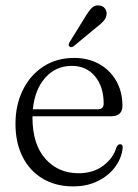

<svg xmlns="http://www.w3.org/2000/svg" viewBox="-20 -670 503 701"><path d="M427 -283.5Q427 -245.5 385 -245.5H99Q98.5 -244 98.5 -242Q98.5 -143.5 145.5 -90.5Q192.5 -37.5 267 -37.5Q320.5 -37.5 357.2 -65.2Q394 -93 405.5 -133Q411 -143.5 418.5 -143.5Q428.5 -143.5 428 -130Q424 -92 400 -60Q376 -28 337 -8.8Q298 10.5 247.5 10.5Q183 10.5 135.5 -18Q88 -46.5 62.2 -98Q36.5 -149.5 36.5 -218Q36.5 -286 63 -340.5Q89.5 -395 137.8 -426.8Q186 -458.5 251 -458.5Q302.5 -458.5 342.2 -436.2Q382 -414 404.5 -374.5Q427 -335 427 -283.5ZM242.5 -429.5Q183.5 -429.5 145.2 -386.2Q107 -343 100 -271H336Q358.5 -271 358.5 -291.5Q358.5 -353.5 326.8 -391.5Q295 -429.5 242.5 -429.5ZM290 -606.5Q302.5 -628 314.2 -640.2Q326 -652.5 342.5 -650Q356.5 -648.5 363.5 -638.5Q370.5 -628.5 369 -616.5Q367.5 -603.5 357.5 -592.5Q347.5 -581.5 332.5 -570.5L248 -500.5Q239 -495 233.5 -500.5Q227.5 -505.5 234 -516Z"/></svg>

Font: Fraunces 72pt Soft Light
Style: Regular
Weight: 300
Version: Version 1.000;[b76b70a41]